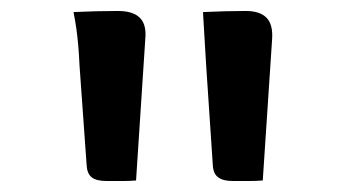

<svg xmlns="http://www.w3.org/2000/svg" viewBox="-20 -772 640 350"><path d="M228 -443Q216 -442 202.5 -442Q189 -442 175 -442Q156 -442 147.5 -448.5Q139 -455 138 -470L125 -652Q124 -674 122.5 -690.5Q121 -707 119 -721Q117 -735 114 -750Q135 -751 155 -751.5Q175 -752 195 -752Q222 -752 234.5 -740Q247 -728 245 -703ZM459 -443Q446 -442 432.5 -442Q419 -442 405 -442Q387 -442 378 -448.5Q369 -455 368 -470L356 -650Q355 -666 354 -683Q353 -700 352 -716.5Q351 -733 350 -750Q371 -751 390.5 -751.5Q410 -752 428 -752Q454 -752 466 -739.5Q478 -727 476 -700Z"/></svg>

Font: Rec Mono Semicasual
Style: Regular
Weight: 400
Version: Version 1.085; ttfautohint (v1.8.4.7-5d5b)